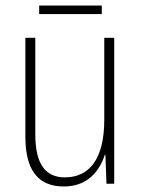

<svg xmlns="http://www.w3.org/2000/svg" viewBox="-20 -666 511 696"><path d="M349 -646H122V-615H349ZM394 -529H358V-232C358 -90 304 -23 215 -23C146 -23 108 -70 108 -178V-529H72V-170C72 -51 117 10 211 10C299 10 341 -47 360 -105H362L366 0H394Z"/></svg>

Font: Noto Sans Bengali Condensed ExtraLight
Style: Regular
Weight: 200
Width: 3
Designer: Joana Ranito - Universal Thirst; Jelle Bosma - Monotype Design Team
Foundry: Universal Thirst ehf.
Version: Version 3.000